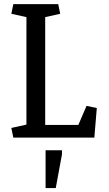

<svg xmlns="http://www.w3.org/2000/svg" viewBox="-20 -681 537 950"><path d="M203.6 -63H367.7L408.2 -157.2L459 -146.5L446.8 0H45.9L36.1 -47.9L110.8 -64.5V-596.2L36.1 -612.8L45.9 -660.6H268.1L277.8 -612.8L203.6 -596.2ZM205.6 62.5H286.6V83L255.9 249.5H205.6Z"/></svg>

Font: NoticiaText-Regular
Style: Regular
Weight: 400
Designer: JM Sole
Foundry: JM Sole
Version: Version 1.003